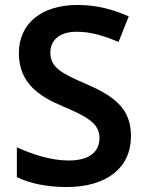

<svg xmlns="http://www.w3.org/2000/svg" viewBox="-20 -744 590 774"><path d="M508 -195C508 -307 441 -356 326 -406C226 -449 183 -473 183 -532C183 -582 220 -616 289 -616C346 -616 398 -600 458 -575L499 -678C433 -707 368 -724 293 -724C149 -724 56 -651 56 -529C56 -406 144 -353 232 -316C329 -275 381 -247 381 -188C381 -134 343 -97 257 -97C183 -97 108 -123 48 -150V-30C101 -4 171 10 248 10C411 10 508 -68 508 -195Z"/></svg>

Font: Noto Sans Bengali SemiBold
Style: Regular
Weight: 600
Designer: Jelle Bosma - Monotype Design Team
Foundry: Monotype Imaging Inc.
Version: Version 2.003